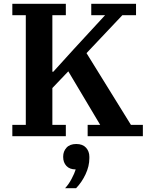

<svg xmlns="http://www.w3.org/2000/svg" viewBox="-20 -718 789 1012"><path d="M45 -60H116V-638H45V-698H327V-638H256V-340H261L369 -459L534 -638H461V-698H697V-638H625L436 -438L670 -60H733V0H442V-60H508L340 -342L256 -254V-60H327V0H45ZM323 274Q342 254 357.5 224.5Q373 195 379 175Q347 175 330 156.5Q313 138 313 110V107Q313 80 330.5 60.5Q348 41 382 41Q416 41 433.5 60.5Q451 80 451 108V116Q451 158 431 200.5Q411 243 381 274H323Z"/></svg>

Font: IBM Plex Serif SemiBold
Style: Regular
Weight: 600
Designer: Mike Abbink, Paul van der Laan, Pieter van Rosmalen
Foundry: Bold Monday
Version: Version 2.5